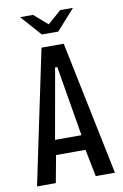

<svg xmlns="http://www.w3.org/2000/svg" viewBox="-87 -825 562 876"><g transform="rotate(-10 193.5 -387.0)"><path d="M70 -774H130L193 -719L256 -774H315L230 -679H154ZM12 0 142 -620H245L373 0H284L256 -140L271 -126H112L125 -140L99 0ZM128 -185 120 -195H266L254 -185L200 -506L198 -520H187L185 -506Z"/></g></svg>

Font: Smooch Sans Thin SemiBold
Style: Regular
Weight: 600
Version: Version 1.010